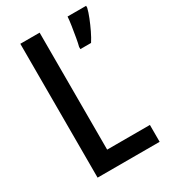

<svg xmlns="http://www.w3.org/2000/svg" viewBox="-177 -800 782 887"><g transform="rotate(-30 214.0 -357.0)"><path d="M77 0V-714H180V-90H408V0ZM428 -704Q423 -683 412 -655.5Q401 -628 388 -601Q375 -574 362 -554H305V-566Q309 -580 314 -608.5Q319 -637 323.5 -666.5Q328 -696 329 -714H428Z"/></g></svg>

Font: Noto Sans Georgian Condensed Medium
Style: Regular
Weight: 500
Width: 3
Designer: Monotype Design Team, Akaki Razmadze
Foundry: Google LLC
Version: Version 2.005; ttfautohint (v1.8.4.7-5d5b)